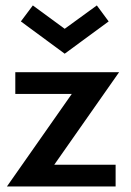

<svg xmlns="http://www.w3.org/2000/svg" viewBox="-20 -670 470 690"><path d="M35 -410.5H408L175 -78H395.5V0H5L238 -332.5H35ZM212.5 -477 55 -593 98 -650.5 212.5 -566.5 328 -650.5 370.5 -593Z"/></svg>

Font: League Spartan Thin Medium
Style: Regular
Weight: 500
Version: Version 2.002